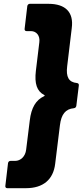

<svg xmlns="http://www.w3.org/2000/svg" viewBox="-20 -830 433 1006"><path d="M116 156C206 156 259 111 269 29L294 -174C301 -231 323 -259 367 -263C375 -264 379 -269 380 -276L393 -382C394 -389 391 -394 383 -395C340 -399 325 -427 332 -483L356 -683C367 -765 324 -810 234 -810H136C130 -810 124 -805 123 -798L109 -679C108 -672 112 -667 119 -667H142C171 -667 191 -643 186 -608L168 -459C160 -392 173 -352 212 -332C215 -330 215 -328 211 -326C168 -306 144 -266 136 -199L117 -46C113 -10 88 13 59 13H35C28 13 23 18 22 25L8 144C7 151 11 156 18 156Z"/></svg>

Font: Barlow ExtraBold
Style: Italic
Weight: 800
Italic angle: -7°
Designer: Jeremy Tribby
Foundry: Tribby Type
Version: Version 1.422;hotconv 1.0.109;makeotfexe 2.5.65596